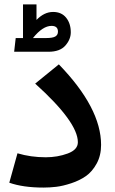

<svg xmlns="http://www.w3.org/2000/svg" viewBox="-20 -831 518 868"><path d="M300 -685Q300 -653 275.5 -625Q251 -597 199 -597H44L51 -659H84V-811H145V-741Q180 -777 220 -777Q258 -777 279 -751Q300 -725 300 -685ZM129 -659H189Q218 -659 230 -666Q242 -673 242 -688Q242 -714 213 -714Q173 -714 129 -659ZM246 -540Q437 -343 437 -176Q437 -128 417 -91.5Q397 -55 368.5 -35Q340 -15 302 -2.5Q264 10 234.5 13.5Q205 17 177 17Q84 17 22 -5L59 -138Q119 -120 187 -120Q240 -120 286 -137Q332 -154 332 -188Q332 -279 139 -453Z"/></svg>

Font: FiraGO SemiBold
Style: Regular
Weight: 600
Designer: bBox Type
Foundry: bBox Type GmbH
Version: Version 1.001;PS 001.001;hotconv 1.0.88;makeotf.lib2.5.64775